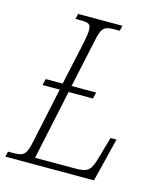

<svg xmlns="http://www.w3.org/2000/svg" viewBox="-127 -794 742 875"><g transform="rotate(15 244.0 -357.0)"><path d="M-19 0H399L450 -206H422L396 -115C376 -41 364 -30 300 -30H113L183 -359H298L305 -389H189L237 -612C251 -683 263 -689 318 -689H336L342 -714H133L127 -689H146C190 -689 200 -686 200 -653C200 -643 197 -622 192 -597L147 -389H67L60 -359H141L86 -100C71 -30 60 -25 3 -25H-13Z"/></g></svg>

Font: Noto Serif Condensed ExtraLight
Style: Italic
Weight: 200
Width: 3
Italic angle: -12°
Designer: Monotype Design Team
Foundry: Monotype Imaging Inc.
Version: Version 2.013